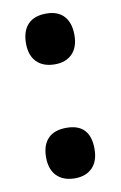

<svg xmlns="http://www.w3.org/2000/svg" viewBox="-70 -599 410 652"><g transform="rotate(-10 134.5 -273.0)"><path d="M51 -469Q51 -511 72.5 -534Q94 -557 136 -557Q176 -557 197 -534Q218 -511 218 -469Q218 -427 196 -404.5Q174 -382 136 -382Q96 -382 73.5 -404.5Q51 -427 51 -469ZM51 -76Q51 -118 72.5 -140.5Q94 -163 136 -163Q218 -163 218 -76Q218 -34 196 -11.5Q174 11 136 11Q96 11 73.5 -11.5Q51 -34 51 -76Z"/></g></svg>

Font: Noto Sans Hebrew ExtraCondensed ExtraBold
Style: Regular
Weight: 800
Width: 2
Designer: Monotype Design Team
Foundry: Monotype Imaging Inc.
Version: Version 2.004; ttfautohint (v1.8.4.7-5d5b)